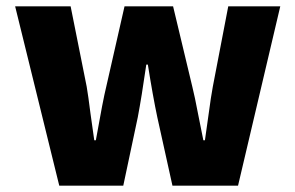

<svg xmlns="http://www.w3.org/2000/svg" viewBox="-20 -589 937 609"><path d="M28 -569H204L255 -314Q260 -285 267 -229L279 -144H284Q307 -274 317 -314L375 -569H529L590 -314Q598 -282 608 -229L625 -144H630Q633 -162 642 -229Q649 -282 655 -314L704 -569H869L735 0H527L479 -217Q465 -283 449 -384H444Q429 -280 417 -217L371 0H168Z"/></svg>

Font: KaiGen Gothic SC Heavy
Style: Bold
Weight: 900
Designer: Ryoko NISHIZUKA Ë•øÂ°öÊ∂ºÂ≠ê (kana & ideographs); Paul D. Hunt (Latin, Greek & Cyrillic); Wenlong ZHANG Âº†ÊñáÈæô (bopom
Version: Version 1.001 October 10, 2014